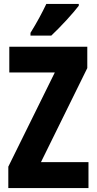

<svg xmlns="http://www.w3.org/2000/svg" viewBox="-20 -950 488 970"><path d="M378 -921V-930H214C193 -886 167 -837 134 -784V-770H239C287 -815 351 -885 378 -921ZM427 0V-131H187L421 -606V-714H27V-584H257L22 -108V0Z"/></svg>

Font: Noto Sans Thai Looped ExtraCondensed ExtraBold
Style: Regular
Weight: 800
Width: 2
Designer: Sasikarn Vongin, Ben Mitchell
Foundry: The Fontpad Ltd
Version: Version 1.001